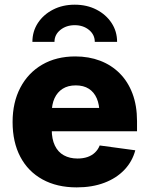

<svg xmlns="http://www.w3.org/2000/svg" viewBox="-20 -789 636 819"><path d="M307.1 10.3Q222.7 10.3 161.1 -23.7Q99.6 -57.6 66.7 -120.1Q33.7 -182.6 33.7 -268.6Q33.7 -352.1 66.7 -415Q99.6 -478 159.9 -513.2Q220.2 -548.3 301.3 -548.3Q358.9 -548.3 407 -530Q455.1 -511.7 490.5 -476.3Q525.9 -440.9 545.2 -389.6Q564.5 -338.4 564.5 -272V-229H92.8V-328.6H483.4L404.3 -305.2Q404.3 -342.8 392.8 -369.4Q381.3 -396 358.9 -410.4Q336.4 -424.8 303.2 -424.8Q270 -424.8 247.3 -410.4Q224.6 -396 212.6 -369.9Q200.7 -343.8 200.7 -308.1V-236.3Q200.7 -195.8 214.1 -168Q227.5 -140.1 252.4 -126.5Q277.3 -112.8 310.5 -112.8Q334 -112.8 352.8 -119.1Q371.6 -125.5 385 -138.2Q398.4 -150.9 405.3 -168.5L557.1 -147.9Q544.4 -100.1 510.5 -64.5Q476.6 -28.8 425 -9.3Q373.5 10.3 307.1 10.3ZM298.8 -769Q350.6 -769 391.4 -748Q432.1 -727.1 455.8 -691.2Q479.5 -655.3 479.5 -610.4H384.3Q384.3 -641.1 359.6 -661.4Q335 -681.6 298.8 -681.6Q262.7 -681.6 237.5 -661.4Q212.4 -641.1 212.4 -610.4H118.2Q118.2 -655.3 141.8 -691.2Q165.5 -727.1 206.3 -748Q247.1 -769 298.8 -769Z"/></svg>

Font: Inter 17pt ExtraBold
Style: Regular
Weight: 800
Version: Version 4.001;git-66647c0bb